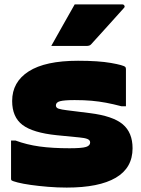

<svg xmlns="http://www.w3.org/2000/svg" viewBox="-20 -837 640 869"><path d="M295 -166Q351 -166 369.5 -172Q388 -178 388 -192Q388 -203 375.5 -208Q363 -213 339 -215L237 -225Q129 -236 82 -271.5Q35 -307 35 -380Q35 -466 110 -514Q185 -562 333 -562Q426 -562 482.5 -552Q539 -542 547 -534Q550 -531 550 -524V-356H530Q492 -366 460 -372Q428 -378 394.5 -381Q361 -384 318 -384Q271 -384 252 -379Q233 -374 233 -360Q233 -349 245.5 -345Q258 -341 283 -338L387 -325Q491 -312 535.5 -274.5Q580 -237 580 -166Q580 -77 504 -32.5Q428 12 282 12Q240 12 197.5 8.5Q155 5 119.5 0Q84 -5 60.5 -11Q37 -17 32 -21Q30 -23 30 -28V-201H50Q101 -182 159 -174Q217 -166 295 -166ZM318 -817H534Q540 -817 543 -811.5Q546 -806 541 -801Q503 -758 469.5 -721.5Q436 -685 392 -636Q386 -629 371 -629H212Q238 -676 264.5 -722.5Q291 -769 318 -817Z"/></svg>

Font: Recursive Mn Lnr St XBk
Style: Regular
Weight: 1000
Monospace: yes
Version: Version 1.079;hotconv 1.0.112;makeotfexe 2.5.65598; ttfautoh